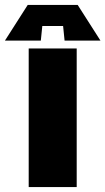

<svg xmlns="http://www.w3.org/2000/svg" viewBox="-78 -756 426 776"><path d="M38 0V-560H232V0ZM87 -592H-58L34 -736H236L328 -592H183L177 -651H93Z"/></svg>

Font: Tektur SemiCondensed ExtraBold
Style: Regular
Weight: 800
Width: 4
Designer: Adam Jagosz
Foundry: Adam Jagosz
Version: Version 1.005;gftools[0.9.30]